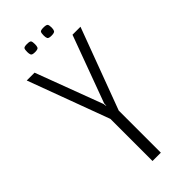

<svg xmlns="http://www.w3.org/2000/svg" viewBox="-236 -773 816 816"><g transform="rotate(-45 172.5 -364.5)"><path d="M147 0V-253L11 -620H58L171 -319L173 -305H174L175 -319L286 -620H334L197 -253V0ZM220 -680Q203 -680 200 -686.5Q197 -693 197 -704Q197 -718 200 -723.5Q203 -729 220 -729Q238 -729 241.5 -723.5Q245 -718 245 -704Q245 -693 241.5 -686.5Q238 -680 220 -680ZM121 -680Q104 -680 101 -686.5Q98 -693 98 -704Q98 -718 101 -723.5Q104 -729 121 -729Q139 -729 142 -723.5Q145 -718 145 -704Q145 -693 142 -686.5Q139 -680 121 -680Z"/></g></svg>

Font: Smooch Sans Thin
Style: Regular
Weight: 400
Version: Version 1.010